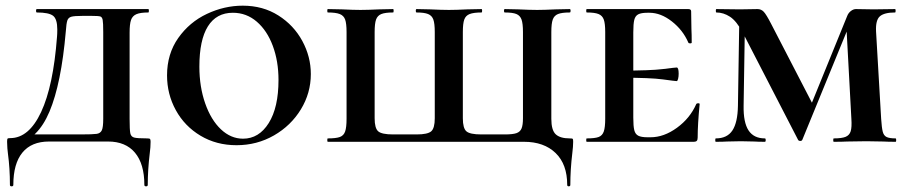

<svg xmlns="http://www.w3.org/2000/svg" viewBox="-20 -500 3208 677"><path d="M8 42Q7 35 6 23Q5 11 5 0Q5 -9 6.5 -11Q8 -13 16 -13Q82 -13 125 -105Q168 -197 181 -370Q182 -380 182 -396Q182 -433 167 -444.5Q152 -456 110 -456Q107 -456 107 -462Q107 -468 110 -468H503Q505 -468 505 -462Q505 -456 503 -456Q475 -456 461 -450Q447 -444 442 -429.5Q437 -415 437 -385V-81Q437 -42 439.5 -30Q442 -18 453 -15Q464 -12 499 -12Q507 -12 509 -10Q511 -8 511 0Q511 19 508 41Q501 99 501 152Q501 157 495 157Q489 157 489 152Q489 78 456 38.5Q423 -1 361 -1H153Q91 -1 59 38Q27 77 27 152Q27 157 21 157Q15 157 15 152Q15 93 8 42ZM68 -26H264Q308 -26 321 -28Q334 -30 339 -40.5Q344 -51 344 -81V-387Q344 -420 342 -430Q340 -440 333.5 -442Q327 -444 303 -444H271Q242 -444 231.5 -441Q221 -438 217.5 -428Q214 -418 212 -389Q196 -205 154.5 -106.5Q113 -8 37 8Z M569 -234Q569 -310 608.5 -366Q648 -422 709.5 -451Q771 -480 836 -480Q907 -480 961.5 -445.5Q1016 -411 1046 -355.5Q1076 -300 1076 -239Q1076 -172 1041 -114.5Q1006 -57 946 -22.5Q886 12 814 12Q743 12 687 -21.5Q631 -55 600 -111.5Q569 -168 569 -234ZM962 -218Q962 -284 942 -338Q922 -392 885.5 -423.5Q849 -455 801 -455Q743 -455 713 -407Q683 -359 683 -265Q683 -194 703.5 -135.5Q724 -77 759 -44Q794 -11 837 -11Q893 -11 927.5 -66Q962 -121 962 -218Z M1136 -12Q1165 -12 1178.5 -17Q1192 -22 1197 -36.5Q1202 -51 1202 -81V-387Q1202 -417 1197 -431Q1192 -445 1178 -450.5Q1164 -456 1136 -456Q1134 -456 1134 -462Q1134 -468 1136 -468L1186 -467Q1226 -465 1251 -465Q1276 -465 1318 -467L1366 -468Q1368 -468 1368 -462Q1368 -456 1366 -456Q1338 -456 1324.5 -450.5Q1311 -445 1306 -431Q1301 -417 1301 -387V-83Q1301 -48 1313.5 -37Q1326 -26 1366 -26H1449Q1488 -26 1500.5 -37Q1513 -48 1513 -83V-387Q1513 -417 1508 -431Q1503 -445 1489.5 -450.5Q1476 -456 1449 -456Q1446 -456 1446 -462Q1446 -468 1449 -468L1496 -467Q1538 -465 1563 -465Q1588 -465 1628 -467L1678 -468Q1680 -468 1680 -462Q1680 -456 1678 -456Q1650 -456 1636 -450.5Q1622 -445 1617 -431Q1612 -417 1612 -387V-83Q1612 -48 1624.5 -37Q1637 -26 1677 -26H1760Q1788 -26 1801 -30.5Q1814 -35 1819 -47Q1824 -59 1824 -83V-387Q1824 -417 1819 -431Q1814 -445 1801 -450.5Q1788 -456 1760 -456Q1757 -456 1757 -462Q1757 -468 1760 -468L1807 -467Q1849 -465 1874 -465Q1898 -465 1940 -467L1989 -468Q1992 -468 1992 -462Q1992 -456 1989 -456Q1961 -456 1947.5 -450.5Q1934 -445 1929 -431Q1924 -417 1924 -387V-81Q1924 -41 1939.5 -26.5Q1955 -12 1989 -12Q1998 -12 1999.5 -10.5Q2001 -9 2001 0Q2001 16 1998 40Q1991 98 1991 152Q1991 157 1985.5 157Q1980 157 1980 152Q1980 79 1939 39.5Q1898 0 1828 0H1136Q1134 0 1134 -6Q1134 -12 1136 -12Z M2049 -12Q2078 -12 2091 -17Q2104 -22 2109 -36.5Q2114 -51 2114 -81V-387Q2114 -417 2109 -431Q2104 -445 2090.5 -450.5Q2077 -456 2049 -456Q2047 -456 2047 -462Q2047 -468 2049 -468H2407Q2417 -468 2417 -460L2418 -398Q2419 -379 2419 -350Q2419 -347 2413.5 -347Q2408 -347 2407 -350Q2388 -394 2349 -424.5Q2310 -455 2270 -455H2263Q2241 -455 2230.5 -449.5Q2220 -444 2216.5 -430Q2213 -416 2213 -386V-85Q2213 -55 2216.5 -41Q2220 -27 2230.5 -21.5Q2241 -16 2263 -16H2274Q2321 -16 2367 -49.5Q2413 -83 2435 -133Q2437 -136 2442 -136Q2447 -136 2447 -133Q2440 -61 2440 -15Q2440 -7 2437 -3.5Q2434 0 2425 0H2049Q2047 0 2047 -6Q2047 -12 2049 -12ZM2169 -226V-251Q2274 -251 2317.5 -256.5Q2361 -262 2366 -262Q2373 -262 2373 -240Q2373 -230 2371 -222Q2369 -214 2366 -214Q2361 -214 2317.5 -220Q2274 -226 2169 -226Z M2587 -446 2607 -443 2602 -127Q2601 -68 2619.5 -40Q2638 -12 2677 -12Q2680 -12 2680 -6Q2680 0 2677 0Q2653 0 2640 -1L2592 -2L2543 -1Q2530 0 2504 0Q2502 0 2502 -6Q2502 -12 2504 -12Q2544 -12 2562.5 -40Q2581 -68 2582 -127ZM3138 0Q3111 0 3095 -1L3035 -2L2967 -1Q2950 0 2920 0Q2918 0 2918 -6Q2918 -12 2920 -12Q2948 -12 2961.5 -17.5Q2975 -23 2979.5 -37Q2984 -51 2982 -81L2964 -414L2993 -456L2809 -7Q2807 -3 2802 -3Q2796 -3 2794 -7L2599 -385Q2577 -426 2554 -441Q2531 -456 2506 -456Q2504 -456 2504 -462Q2504 -468 2506 -468L2589 -467L2651 -468Q2664 -468 2673 -458.5Q2682 -449 2699 -416L2847 -130L2801 -35L2967 -443Q2971 -454 2980 -461Q2989 -468 2998 -468L3060 -467L3136 -468Q3138 -468 3138 -462Q3138 -456 3136 -456Q3098 -456 3082.5 -442.5Q3067 -429 3069 -389L3087 -81Q3089 -50 3092.5 -36Q3096 -22 3106 -17Q3116 -12 3138 -12Q3140 -12 3140 -6Q3140 0 3138 0Z"/></svg>

Font: Cormorant SC
Style: Bold
Weight: 700
Designer: Christian Thalmann (Catharsis Fonts)
Foundry: Catharsis Fonts
Version: Version 4.000